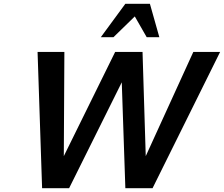

<svg xmlns="http://www.w3.org/2000/svg" viewBox="-20 -997 1186 1017"><path d="M824 -800 774 -977H644L514 -800H581L694 -910L757 -800ZM1146 -722H1004L752 -170L735 -722H590L318 -170L321 -722H179L203 0H346L625 -561L644 0H788Z"/></svg>

Font: Perun SemiBold Italic
Style: Regular
Weight: 400
Italic angle: -12°
Foundry: Copyright (c) Stefan Peev, Context Ltd, 2016
Version: Version 1.026